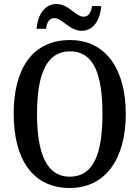

<svg xmlns="http://www.w3.org/2000/svg" viewBox="-20 -924 694 954"><path d="M386 -771C446 -771 479 -829 483 -894H437C434 -867 423 -841 395 -841C357 -841 321 -904 261 -904C199 -904 166 -845 162 -781H209C212 -808 222 -834 250 -834C289 -834 325 -771 386 -771ZM327 10C506 10 605 -137 605 -358C605 -580 506 -725 328 -725C139 -725 48 -580 48 -359C48 -137 139 10 327 10ZM327 -46C211 -46 164 -162 164 -358C164 -555 211 -669 328 -669C446 -669 489 -555 489 -358C489 -162 446 -46 327 -46Z"/></svg>

Font: Noto Serif Thai Condensed Medium
Style: Regular
Weight: 500
Width: 3
Designer: Monotype Design Team
Foundry: Monotype Imaging Inc.
Version: Version 2.002